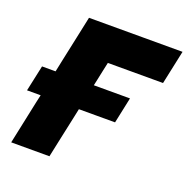

<svg xmlns="http://www.w3.org/2000/svg" viewBox="-127 -833 932 953"><g transform="rotate(20 339.0 -356.5)"><path d="M32 0Q44 -57 55.2 -109.5Q66.5 -162 81 -231.5L89.5 -269.5H17.5L47 -406.5H118.5L132.5 -473.5Q147.5 -543.5 159.2 -598.5Q171 -653.5 183.5 -713H677.5L639.5 -534.5H348Q343 -512.5 338.2 -489.5Q333.5 -466.5 328 -441L320.5 -406.5H511.5L482.5 -269.5H291.5L283.5 -231.5Q268.5 -161.5 257.2 -109Q246 -56.5 234 0Z"/></g></svg>

Font: Commissioner ExtraBold
Style: Italic
Weight: 800
Italic angle: -12°
Designer: Kostas Bartsokas
Foundry: Kostas Bartsokas
Version: Version 1.000; ttfautohint (v1.8.3)